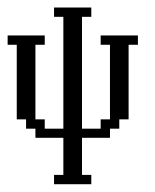

<svg xmlns="http://www.w3.org/2000/svg" viewBox="-20 -361 406 503"><path d="M121.6 121.6V97.2H146V0H72.8V-23.9H48.3V-48.3H23.9V-243.7H0V-268.1H97.2V-243.7H72.8V-48.3H97.2V-23.9H146V-316.9H121.6V-341.3H219.2V-316.9H194.8V-23.9H243.7V-48.3H268.1V-243.7H243.7V-268.1H341.3V-243.7H316.9V-48.3H292.5V-23.9H268.1V0H194.8V97.2H219.2V121.6Z"/></svg>

Font: FS Mondwest Regular
Style: Regular
Weight: 400
Designer: NZWStudios2024
Foundry: https://fontstruct.com
Version: Version 1.0